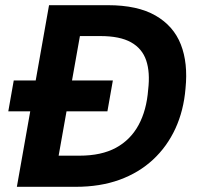

<svg xmlns="http://www.w3.org/2000/svg" viewBox="-20 -720 763 740"><path d="M12 -291 33 -410H415L394 -291ZM45 0 169 -700H396Q510 -700 579.5 -660Q649 -620 677 -548.5Q705 -477 695 -379Q688 -294 656 -224.5Q624 -155 569.5 -104.5Q515 -54 440.5 -27Q366 0 272 0ZM206 -120H286Q371 -120 427 -150.5Q483 -181 514 -238Q545 -295 551 -374Q559 -441 543.5 -487Q528 -533 485 -557Q442 -581 367 -581H288Z"/></svg>

Font: DM Sans 12pt ExtraBold
Style: Italic
Weight: 800
Italic angle: -10°
Version: Version 4.004;gftools[0.9.30]